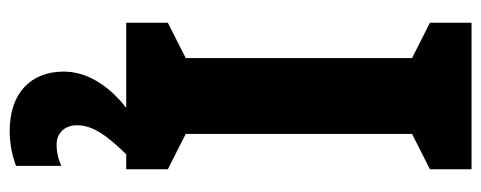

<svg xmlns="http://www.w3.org/2000/svg" viewBox="-319 -435 995 397"><g transform="rotate(90 178.5 -236.5)"><path d="M239 102C239 72 256 44 299 0H330V-86L257 -123V-591L330 -628V-714H27V-628L100 -591V-123L27 -86V0H203C153 39 128 85 128 129C128 197 172 241 251 241C282 241 306 234 323 228V134C313 139 298 144 279 144C255 144 239 127 239 102Z"/></g></svg>

Font: Noto Sans Gurmukhi UI Condensed ExtraBold
Style: Regular
Weight: 800
Width: 3
Designer: Jelle Bosma - Monotype Design Team
Foundry: Monotype Imaging Inc.
Version: Version 2.004